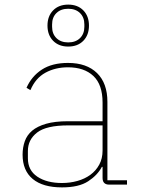

<svg xmlns="http://www.w3.org/2000/svg" viewBox="-20 -801 640 833"><path d="M454 0Q425 0 425 -29V-77H422Q403 -41 362.5 -14.5Q322 12 249 12Q166 12 122 -24.5Q78 -61 78 -130Q78 -161 87.5 -188Q97 -215 119.5 -234Q142 -253 180 -264Q218 -275 275 -275H425V-356Q425 -434 385 -471.5Q345 -509 275 -509Q220 -509 177 -485.5Q134 -462 112 -410L95 -420Q117 -470 161.5 -499Q206 -528 275 -528Q356 -528 401 -484Q446 -440 446 -359V-19H531V0ZM249 -7Q284 -7 316 -16Q348 -25 372 -42.5Q396 -60 410.5 -86.5Q425 -113 425 -148V-257H276Q181 -257 141 -226Q101 -195 101 -146V-114Q101 -62 142 -34.5Q183 -7 249 -7ZM276 -599Q235 -599 210.5 -624Q186 -649 186 -690Q186 -731 210.5 -756Q235 -781 276 -781Q317 -781 341.5 -756Q366 -731 366 -690Q366 -649 341.5 -624Q317 -599 276 -599ZM276 -617Q308 -617 327 -635.5Q346 -654 346 -685V-695Q346 -726 327 -744.5Q308 -763 276 -763Q244 -763 225 -744.5Q206 -726 206 -695V-685Q206 -654 225 -635.5Q244 -617 276 -617Z"/></svg>

Font: IBM Plex Mono Thin
Style: Regular
Weight: 100
Monospace: yes
Designer: Mike Abbink, Paul van der Laan, Pieter van Rosmalen
Foundry: Bold Monday
Version: Version 2.3